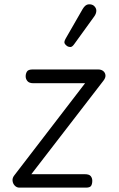

<svg xmlns="http://www.w3.org/2000/svg" viewBox="-20 -859 544 879"><path d="M69 0Q56.5 0 47.8 -9Q39 -18 37.5 -31Q36 -44 45 -55.5L369.5 -478H133Q113.5 -478 105.5 -487.8Q97.5 -497.5 97.5 -509.5Q97.5 -522 103.5 -531.5Q109.5 -541 129 -541H429.5Q443.5 -541 452.5 -533.8Q461.5 -526.5 462.8 -514.8Q464 -503 453.5 -489.5L123.5 -61.5H368Q388.5 -61.5 395.5 -52.5Q402.5 -43.5 402.5 -31.5Q402.5 -17.5 397.5 -8.8Q392.5 0 373.5 0ZM288 -647.5Q280 -652.5 276 -660Q272 -667.5 281 -683L358 -817Q370.5 -838.5 385.8 -839.2Q401 -840 410 -832.5Q421.5 -822 421 -809.2Q420.5 -796.5 412 -784.5L319.5 -656.5Q310.5 -644 302.8 -643.8Q295 -643.5 288 -647.5Z"/></svg>

Font: Edu NSW ACT Hand
Style: Regular
Weight: 400
Designer: Tina and Corey Anderson, Eben Sorkin, Mirko Velimirovic
Foundry: Sorkin Type Co.
Version: Version 2.000